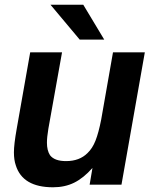

<svg xmlns="http://www.w3.org/2000/svg" viewBox="-20 -783 646 814"><path d="M47 -82Q39 -105 39 -137Q39 -171 51 -238L108 -561H243L185 -237Q179 -201 179 -178Q179 -145 192 -125Q211 -100 260 -100Q317 -100 351 -134Q372 -154 385 -187Q398 -220 409 -276L459 -561H594L495 0H360L372 -71Q334 -28 294.5 -8.5Q255 11 205 11Q76 11 47 -82ZM422 -615H318L194 -763H333Z"/></svg>

Font: Open Sauce One
Style: Bold Italic
Weight: 700
Italic angle: -10°
Designer: Alfredo Marco Pradil
Foundry: Creative Sauce Fz LLC
Version: Version 1.477